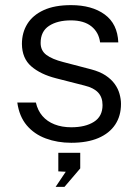

<svg xmlns="http://www.w3.org/2000/svg" viewBox="-20 -547 548 749"><path d="M258 10Q204 10 158.8 -6.8Q113.5 -23.5 84.2 -58.2Q55 -93 47.5 -147H120Q127 -116 145.5 -94.5Q164 -73 192.8 -61.8Q221.5 -50.5 258 -50.5Q313 -50.5 346.5 -71.8Q380 -93 380 -137Q380 -167.5 362.8 -186Q345.5 -204.5 310.5 -213L199 -241.5Q138 -257 102 -288.2Q66 -319.5 65.5 -375.5Q65.5 -420 86.8 -454Q108 -488 150.5 -507.5Q193 -527 257 -527Q338.5 -527 388.5 -490.5Q438.5 -454 441.5 -381.5H370.5Q365.5 -421 336.5 -444.2Q307.5 -467.5 256.5 -467.5Q204 -467.5 171.2 -446Q138.5 -424.5 138.5 -379.5Q138.5 -349.5 161 -332.8Q183.5 -316 226.5 -305L335.5 -276.5Q369.5 -267.5 391.8 -252.8Q414 -238 427.2 -219.8Q440.5 -201.5 446.2 -181Q452 -160.5 452 -141.5Q452 -95 429.5 -61Q407 -27 363.8 -8.5Q320.5 10 258 10ZM197 182 236.5 123 207.5 121.5V49H293V110L231.5 182Z"/></svg>

Font: Public Sans Light
Style: Regular
Weight: 300
Designer: The Public Sans Project Authors: Dan O. Williams and USWDS (Libre Franklin designed by Pablo Impallari and Rodrigo Fuenz
Version: Version 1.007